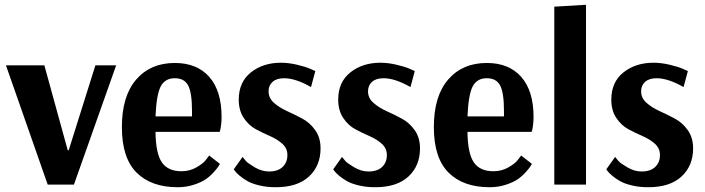

<svg xmlns="http://www.w3.org/2000/svg" viewBox="-20 -774 2955 805"><path d="M180 0 5 -500H166L264 -144H268L380 -500H467L290 0Z M713 -446Q672 -446 654 -412Q636 -378 632 -286H785V-309Q785 -385 769 -415.5Q753 -446 713 -446ZM857 -122 902 -87Q900 -83 896 -76.5Q892 -70 877 -53Q862 -36 843.5 -23Q825 -10 793 0.5Q761 11 725 11Q614 11 552.5 -50.5Q491 -112 491 -241Q491 -371 551 -440.5Q611 -510 713 -510Q806 -510 857.5 -451.5Q909 -393 909 -284Q909 -266 907 -250.5Q905 -235 903 -228L901 -221H632Q633 -131 658.5 -93.5Q684 -56 741 -56Q775 -56 804 -72.5Q833 -89 845 -106Z M960 -64 997 -116Q1002 -109 1011 -99Q1020 -89 1049 -72Q1078 -55 1108 -55Q1145 -55 1165 -74Q1185 -93 1185 -124Q1185 -152 1164 -171Q1143 -190 1113 -203Q1083 -216 1053 -232Q1023 -248 1002 -279.5Q981 -311 981 -356Q981 -430 1032 -470.5Q1083 -511 1158 -511Q1190 -511 1226 -502.5Q1262 -494 1282 -485L1302 -476L1284 -409Q1219 -446 1171 -446Q1140 -446 1123 -431Q1106 -416 1106 -391Q1106 -363 1128.5 -343Q1151 -323 1183 -308.5Q1215 -294 1247 -277Q1279 -260 1301.5 -228.5Q1324 -197 1324 -152Q1324 -79 1275.5 -34Q1227 11 1136 11Q1099 11 1067.5 3.5Q1036 -4 1017 -15Q998 -26 984.5 -37.5Q971 -49 966 -56Z M1377 -64 1414 -116Q1419 -109 1428 -99Q1437 -89 1466 -72Q1495 -55 1525 -55Q1562 -55 1582 -74Q1602 -93 1602 -124Q1602 -152 1581 -171Q1560 -190 1530 -203Q1500 -216 1470 -232Q1440 -248 1419 -279.5Q1398 -311 1398 -356Q1398 -430 1449 -470.5Q1500 -511 1575 -511Q1607 -511 1643 -502.5Q1679 -494 1699 -485L1719 -476L1701 -409Q1636 -446 1588 -446Q1557 -446 1540 -431Q1523 -416 1523 -391Q1523 -363 1545.5 -343Q1568 -323 1600 -308.5Q1632 -294 1664 -277Q1696 -260 1718.5 -228.5Q1741 -197 1741 -152Q1741 -79 1692.5 -34Q1644 11 1553 11Q1516 11 1484.5 3.5Q1453 -4 1434 -15Q1415 -26 1401.5 -37.5Q1388 -49 1383 -56Z M2021 -446Q1980 -446 1962 -412Q1944 -378 1940 -286H2093V-309Q2093 -385 2077 -415.5Q2061 -446 2021 -446ZM2165 -122 2210 -87Q2208 -83 2204 -76.5Q2200 -70 2185 -53Q2170 -36 2151.5 -23Q2133 -10 2101 0.5Q2069 11 2033 11Q1922 11 1860.5 -50.5Q1799 -112 1799 -241Q1799 -371 1859 -440.5Q1919 -510 2021 -510Q2114 -510 2165.5 -451.5Q2217 -393 2217 -284Q2217 -266 2215 -250.5Q2213 -235 2211 -228L2209 -221H1940Q1941 -131 1966.5 -93.5Q1992 -56 2049 -56Q2083 -56 2112 -72.5Q2141 -89 2153 -106Z M2437 -754V0H2304V-746Z M2522 -64 2559 -116Q2564 -109 2573 -99Q2582 -89 2611 -72Q2640 -55 2670 -55Q2707 -55 2727 -74Q2747 -93 2747 -124Q2747 -152 2726 -171Q2705 -190 2675 -203Q2645 -216 2615 -232Q2585 -248 2564 -279.5Q2543 -311 2543 -356Q2543 -430 2594 -470.5Q2645 -511 2720 -511Q2752 -511 2788 -502.5Q2824 -494 2844 -485L2864 -476L2846 -409Q2781 -446 2733 -446Q2702 -446 2685 -431Q2668 -416 2668 -391Q2668 -363 2690.5 -343Q2713 -323 2745 -308.5Q2777 -294 2809 -277Q2841 -260 2863.5 -228.5Q2886 -197 2886 -152Q2886 -79 2837.5 -34Q2789 11 2698 11Q2661 11 2629.5 3.5Q2598 -4 2579 -15Q2560 -26 2546.5 -37.5Q2533 -49 2528 -56Z"/></svg>

Font: ArsenalBold
Style: Bold
Weight: 700
Designer: Andrij Shevchenko
Foundry: Stairsfor.com
Version: Version 1.000